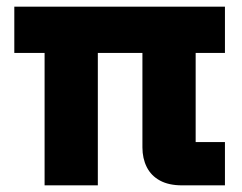

<svg xmlns="http://www.w3.org/2000/svg" viewBox="-20 -557 728 577"><path d="M114 0V-398H23V-537H656V-398H568V-130H656V0H527Q487 0 460.5 -14.5Q434 -29 421 -55Q408 -81 408 -114V-398H274V0Z"/></svg>

Font: Hubot Sans SemiExpanded
Style: Bold
Weight: 700
Width: 6
Designer: Deni Anggara
Foundry: GitHub, Inc., Subsidiary of Microsoft Corporation
Version: Version 2.000